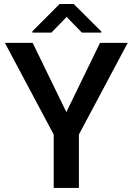

<svg xmlns="http://www.w3.org/2000/svg" viewBox="-20 -921 651 941"><path d="M140.1 -710.9 305.2 -371.6 470.2 -710.9H606L366.7 -261.7V0H243.2V-261.7L3.9 -710.9ZM341.3 -901.4 476.6 -766.6V-761.2H381.3L306.6 -837.9L231.9 -761.2H138.7V-767.6L272 -901.4Z"/></svg>

Font: Vazirmatn RD FD Medium
Style: Regular
Weight: 500
Designer: Saber Rastikerdar
Foundry: Saber Rastikerdar
Version: Version 33.003